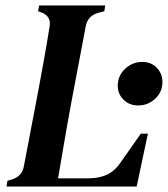

<svg xmlns="http://www.w3.org/2000/svg" viewBox="-20 -681 613 701"><path d="M4 0 7 -21 24 -26Q60 -37 67 -73L120 -351Q130 -404 141 -465.5Q152 -527 161 -584Q168 -622 130 -636L119 -640L123 -661H364L361 -640L338 -634Q300 -623 293 -585L241 -310Q229 -246 216 -170Q203 -94 192 -30H303Q344 -30 373 -44.5Q402 -59 424 -93L494 -193H520L479 0ZM485 -296Q452 -296 431 -317Q410 -338 410 -368Q410 -405 437 -430Q464 -455 499 -455Q532 -455 552.5 -433.5Q573 -412 573 -382Q573 -345 546.5 -320.5Q520 -296 485 -296Z"/></svg>

Font: DM Serif Text
Style: Italic
Weight: 400
Italic angle: -12°
Designer: Colophon Foundry, Frank Grießhammer
Foundry: Colophon Foundry
Version: Version 5.100; ttfautohint (v1.8.2)